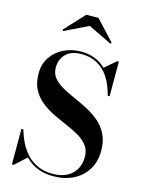

<svg xmlns="http://www.w3.org/2000/svg" viewBox="-144 -1068 875 1165"><g transform="rotate(15 294.0 -485.0)"><path d="M308.5 14.5Q248.5 14.5 204.8 -4.5Q161 -23.5 131 -56L59 10H48V-213H60.5Q72 -170.5 91.5 -132Q111 -93.5 140 -63.2Q169 -33 209 -15.8Q249 1.5 301.5 1.5Q351.5 1.5 387.8 -16.8Q424 -35 444 -68.5Q464 -102 464 -148Q464 -190 442 -218.8Q420 -247.5 384.2 -268.2Q348.5 -289 305.5 -307.2Q262.5 -325.5 219.5 -346.2Q176.5 -367 140.8 -395.5Q105 -424 83.2 -465.2Q61.5 -506.5 61.5 -566Q61.5 -625.5 91.5 -669.2Q121.5 -713 170.8 -736.5Q220 -760 277.5 -760Q324.5 -760 363.8 -745Q403 -730 433 -700L503 -760H513.5V-542.5H501.5Q485.5 -608.5 455.5 -654Q425.5 -699.5 382.5 -722.8Q339.5 -746 285 -746Q220.5 -746 186.8 -713Q153 -680 153 -627Q153 -589 174.5 -562.8Q196 -536.5 231.5 -516.5Q267 -496.5 309.2 -478Q351.5 -459.5 394 -437.5Q436.5 -415.5 471.8 -385.5Q507 -355.5 528.5 -312.8Q550 -270 550 -209Q550 -141 519 -90.8Q488 -40.5 433.5 -13Q379 14.5 308.5 14.5ZM139 -852 133 -859 249 -984H326L442 -859L435.5 -852L287 -924Z"/></g></svg>

Font: Bodoni Moda 18pt SemiBold
Style: Regular
Weight: 600
Designer: Owen Earl
Foundry: indestructible type
Version: Version 2.005